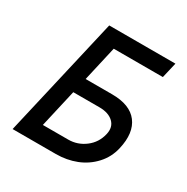

<svg xmlns="http://www.w3.org/2000/svg" viewBox="-158 -824 933 959"><g transform="rotate(30 308.0 -344.5)"><path d="M41.5 0 200.7 -689.5H582.5L561.5 -600.1H278.3L232.4 -398.9H384.8Q488.8 -398.9 532.2 -341.8Q575.7 -284.7 552.7 -185.1Q539.6 -127.4 500.5 -85Q461.4 -42.5 407.2 -21.2Q353 0 290.5 0ZM162.1 -93.3H308.6Q361.8 -93.3 405 -126Q448.2 -158.7 460.9 -213.4Q471.2 -257.8 443.4 -284.4Q415.5 -311 362.8 -311H211.9Z"/></g></svg>

Font: HK Grotesk Medium Italic
Style: Regular
Weight: 500
Italic angle: -13°
Designer: Alfredo Marco Pradil and Stefan Peev
Foundry: Hanken Design Co.
Version: Version 1.000;PS 001.000;hotconv 1.0.88;makeotf.lib2.5.64775